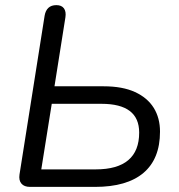

<svg xmlns="http://www.w3.org/2000/svg" viewBox="-20 -732 700 752"><path d="M97.7 0Q74.8 0 63.9 -12.9Q53 -25.7 56.4 -48.6L154.8 -670.7Q158.2 -690.6 169.6 -701.3Q181 -711.9 200.9 -711.9Q221.2 -711.9 230.4 -699.3Q239.6 -686.6 236.2 -664.3L193.4 -394H386Q459.7 -394 508.6 -371.6Q557.4 -349.2 582.1 -309.6Q606.7 -269.9 606.7 -216.5Q606.7 -109.7 541.9 -54.8Q477.1 0 352 0ZM141.7 -68.6H355.1Q439.9 -68.6 482.5 -104.8Q525.1 -140.9 525.1 -212.7Q525.1 -269.2 488.3 -297.3Q451.4 -325.4 377.5 -325.4H182.7Z"/></svg>

Font: Nunito ExtraLight
Style: Italic
Weight: 200
Italic angle: -9°
Designer: Vernon Adams
Foundry: Vernon Adams
Version: Version 3.602